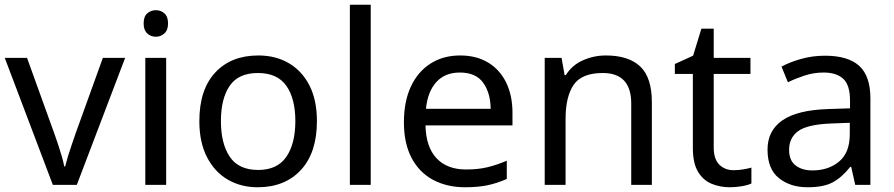

<svg xmlns="http://www.w3.org/2000/svg" viewBox="-20 -780 3773 810"><path d="M203 0 0 -536H94L208 -220Q216 -198 225 -171Q234 -144 241 -119.5Q248 -95 251 -78H255Q259 -95 266.5 -120Q274 -145 283.5 -172Q293 -199 300 -220L414 -536H508L304 0Z M638 -737Q658 -737 673.5 -723.5Q689 -710 689 -681Q689 -653 673.5 -639Q658 -625 638 -625Q616 -625 601 -639Q586 -653 586 -681Q586 -710 601 -723.5Q616 -737 638 -737ZM681 -536V0H593V-536Z M1317 -269Q1317 -136 1249.5 -63Q1182 10 1067 10Q996 10 940.5 -22.5Q885 -55 853 -117.5Q821 -180 821 -269Q821 -402 888 -474Q955 -546 1070 -546Q1143 -546 1198.5 -513.5Q1254 -481 1285.5 -419.5Q1317 -358 1317 -269ZM912 -269Q912 -174 949.5 -118.5Q987 -63 1069 -63Q1150 -63 1188 -118.5Q1226 -174 1226 -269Q1226 -364 1188 -418Q1150 -472 1068 -472Q986 -472 949 -418Q912 -364 912 -269Z M1544 0H1456V-760H1544Z M1921 -546Q1990 -546 2039.5 -516Q2089 -486 2115.5 -431.5Q2142 -377 2142 -304V-251H1775Q1777 -160 1821.5 -112.5Q1866 -65 1946 -65Q1997 -65 2036.5 -74.5Q2076 -84 2118 -102V-25Q2077 -7 2037 1.5Q1997 10 1942 10Q1866 10 1807.5 -21Q1749 -52 1716.5 -113.5Q1684 -175 1684 -264Q1684 -352 1713.5 -415Q1743 -478 1796.5 -512Q1850 -546 1921 -546ZM1920 -474Q1857 -474 1820.5 -433.5Q1784 -393 1777 -321H2050Q2049 -389 2018 -431.5Q1987 -474 1920 -474Z M2536 -546Q2632 -546 2681 -499.5Q2730 -453 2730 -349V0H2643V-343Q2643 -472 2523 -472Q2434 -472 2400 -422Q2366 -372 2366 -278V0H2278V-536H2349L2362 -463H2367Q2393 -505 2439 -525.5Q2485 -546 2536 -546Z M3075 -62Q3095 -62 3116 -65.5Q3137 -69 3150 -73V-6Q3136 1 3110 5.5Q3084 10 3060 10Q3018 10 2982.5 -4.5Q2947 -19 2925 -55Q2903 -91 2903 -156V-468H2827V-510L2904 -545L2939 -659H2991V-536H3146V-468H2991V-158Q2991 -109 3014.5 -85.5Q3038 -62 3075 -62Z M3460 -545Q3558 -545 3605 -502Q3652 -459 3652 -365V0H3588L3571 -76H3567Q3532 -32 3493.5 -11Q3455 10 3387 10Q3314 10 3266 -28.5Q3218 -67 3218 -149Q3218 -229 3281 -272.5Q3344 -316 3475 -320L3566 -323V-355Q3566 -422 3537 -448Q3508 -474 3455 -474Q3413 -474 3375 -461.5Q3337 -449 3304 -433L3277 -499Q3312 -518 3360 -531.5Q3408 -545 3460 -545ZM3486 -259Q3386 -255 3347.5 -227Q3309 -199 3309 -148Q3309 -103 3336.5 -82Q3364 -61 3407 -61Q3475 -61 3520 -98.5Q3565 -136 3565 -214V-262Z"/></svg>

Font: Noto Sans Tifinagh Azawagh
Style: Regular
Weight: 400
Designer: JamraPatel
Foundry: JamraPatel LLC
Version: Version 2.006; ttfautohint (v1.8.4.7-5d5b)